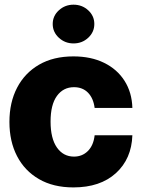

<svg xmlns="http://www.w3.org/2000/svg" viewBox="-20 -795 608 825"><path d="M295.4 10.3Q209 10.3 147.5 -25.4Q85.9 -61 53.2 -124.3Q20.5 -187.5 20.5 -271Q20.5 -355 53.5 -418.2Q86.4 -481.4 147.9 -517.1Q209.5 -552.7 295.4 -552.7Q371.1 -552.7 427.2 -525.1Q483.4 -497.6 515.1 -447.8Q546.9 -397.9 548.8 -331.1H386.7Q381.3 -373 358.2 -396.7Q335 -420.4 297.9 -420.4Q252 -420.4 224.6 -382.8Q197.3 -345.2 197.3 -272.5Q197.3 -200.2 224.6 -161.1Q252 -122.1 297.9 -122.1Q333.5 -122.1 357.7 -146.2Q381.8 -170.4 386.7 -213.9H548.8Q545.4 -112.3 478 -51Q410.6 10.3 295.4 10.3ZM295.9 -608.4Q259.3 -608.4 232.9 -632.8Q206.5 -657.2 206.5 -691.9Q206.5 -726.6 232.9 -750.7Q259.3 -774.9 295.9 -774.9Q333 -774.9 359.1 -750.7Q385.3 -726.6 385.3 -691.9Q385.3 -657.2 359.1 -632.8Q333 -608.4 295.9 -608.4Z"/></svg>

Font: Inter Tight ExtraBold
Style: Regular
Weight: 800
Designer: Rasmus Andersson
Foundry: rsms
Version: Version 3.004; ttfautohint (v1.8.4.7-5d5b)